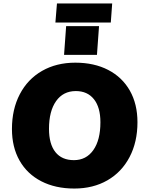

<svg xmlns="http://www.w3.org/2000/svg" viewBox="-20 -1078 846 1109"><path d="M49 -333Q49 -447 94.5 -534Q140 -621 223 -668.5Q306 -716 415 -716Q524 -716 605 -674Q686 -632 730 -554.5Q774 -477 774 -372Q774 -258 728.5 -171Q683 -84 600.5 -36.5Q518 11 409 11Q300 11 218.5 -31Q137 -73 93 -150.5Q49 -228 49 -333ZM560 -372Q560 -458 522.5 -505Q485 -552 418 -552Q345 -552 304 -494Q263 -436 263 -334Q263 -246 300 -199.5Q337 -153 407 -153Q478 -153 519 -211Q560 -269 560 -372ZM552 -927 540 -761H350L362 -927ZM309 -1058H628L620 -948H300Z"/></svg>

Font: Nunito Sans Heavy Heavy
Style: Italic
Weight: 400
Italic angle: -4.541°
Designer: Vernon Adams
Foundry: Vernon Adams
Version: Version 2.002